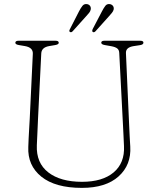

<svg xmlns="http://www.w3.org/2000/svg" viewBox="-20 -898 770 933"><path d="M578 -282.5 559.5 -640.5Q559 -655.5 549.5 -662.8Q540 -670 520.5 -673.5L489.5 -679Q472 -682 472 -690.5Q472 -700 487.5 -700H661.5Q677 -700 677 -690.5Q677 -681 659.5 -678.5L630 -674Q590.5 -668 592 -640L608 -281Q609 -257 610.2 -234Q611.5 -211 613 -186Q618.5 -97 556.5 -41Q494.5 15 378 15Q248.5 15 181 -39.5Q113.5 -94 117.5 -184Q118 -200.5 119.2 -226Q120.5 -251.5 122 -277.2Q123.5 -303 124.5 -321L139.5 -636.5Q141 -667 101.5 -674L72 -679Q54.5 -682 54.5 -690Q54.5 -700 70 -700H250Q265.5 -700 265.5 -690Q265.5 -682 248 -679L218.5 -674Q182 -667.5 180.5 -638.5L165 -326Q163 -285.5 161.8 -253.5Q160.5 -221.5 159 -192Q155.5 -106 214.8 -60.2Q274 -14.5 378.5 -14.5Q478 -14.5 532.2 -60.2Q586.5 -106 582.5 -188Q581 -220.5 580 -242.2Q579 -264 578 -282.5ZM363.5 -842Q372.5 -859.5 380.8 -869.8Q389 -880 403 -878Q412 -876.5 417.2 -869.8Q422.5 -863 421 -852.5Q419.5 -843.5 413 -835.5Q406.5 -827.5 399 -819.5L333 -746Q326 -738.5 319.5 -743Q314 -746.5 320 -757ZM475 -842Q484 -859.5 492 -869.8Q500 -880 514 -878Q523 -876.5 528.5 -869.8Q534 -863 532.5 -852.5Q530.5 -843.5 523.8 -835.5Q517 -827.5 510 -819.5L444 -746Q436.5 -738.5 430.5 -743Q426 -746.5 430.5 -757Z"/></svg>

Font: Fraunces 9pt S050 Thin
Style: Regular
Weight: 100
Version: Version 1.000; ttfautohint (v1.8.3)